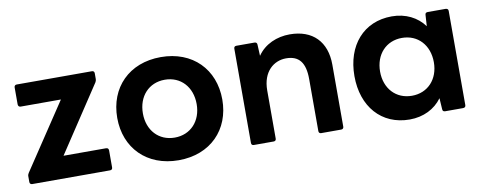

<svg xmlns="http://www.w3.org/2000/svg" viewBox="-54 -778 2690 1069"><g transform="rotate(-10 1291.0 -243.5)"><path d="M58 37H498C507 37 512 32 512 23V-73C512 -82 507 -88 498 -88H257L503 -460C506 -466 508 -471 508 -477V-510C508 -519 503 -524 494 -524H69C61 -524 55 -519 55 -510V-414C55 -405 61 -399 69 -399H297L50 -28C47 -23 44 -17 44 -11V23C44 32 50 37 58 37Z M885 48C1065 48 1182 -73 1182 -243C1182 -414 1065 -535 885 -535C705 -535 588 -414 588 -243C588 -73 705 48 885 48ZM733 -243C733 -340 795 -407 885 -407C975 -407 1037 -340 1037 -243C1037 -147 975 -80 885 -80C795 -80 733 -147 733 -243Z M1311 37H1423C1432 37 1437 32 1437 23V-249C1437 -356 1502 -407 1571 -407C1644 -407 1678 -364 1678 -271V23C1678 32 1683 37 1692 37H1805C1813 37 1819 32 1819 23V-328C1819 -457 1744 -535 1614 -535C1542 -535 1472 -506 1431 -446L1428 -510C1428 -520 1421 -524 1413 -524H1311C1302 -524 1297 -519 1297 -510V23C1297 32 1302 37 1311 37Z M2191 48C2269 48 2334 15 2374 -40L2378 23C2378 33 2384 37 2393 37H2494C2503 37 2509 32 2509 23V-510C2509 -519 2503 -524 2494 -524H2393C2384 -524 2378 -520 2378 -510L2374 -447C2334 -502 2269 -535 2191 -535C2031 -535 1929 -416 1929 -243C1929 -71 2031 48 2191 48ZM2074 -243C2074 -340 2136 -407 2226 -407C2316 -407 2378 -340 2378 -243C2378 -147 2316 -80 2226 -80C2136 -80 2074 -147 2074 -243Z"/></g></svg>

Font: LINE Seed JP App_OTF Bold
Style: Regular
Weight: 700
Designer: LINE & Fontrix & Fontworks
Version: Version 1.009